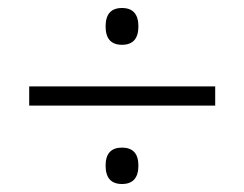

<svg xmlns="http://www.w3.org/2000/svg" viewBox="-20 -593 611 480"><path d="M285 -481Q244 -481 244 -527Q244 -573 285 -573Q326 -573 326 -527Q326 -481 285 -481ZM53 -329V-377H518V-329ZM285 -133Q244 -133 244 -179Q244 -224 285 -224Q326 -224 326 -179Q326 -133 285 -133Z"/></svg>

Font: Noto Sans Lao Looped Light
Style: Regular
Weight: 300
Designer: Mark Frömberg, Ben Mitchell
Foundry: The Fontpad Ltd
Version: Version 1.002; ttfautohint (v1.8.4.7-5d5b)